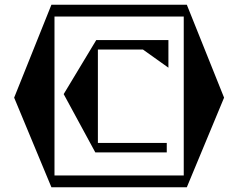

<svg xmlns="http://www.w3.org/2000/svg" viewBox="-20 -795 1010 814"><path d="M930 -381 772 -1H198L40 -381L198 -775H772ZM211 -725V-51H759V-725ZM687 -189V-149H384L250 -396L388 -625H694V-508L586 -585H395V-189Z"/></svg>

Font: Chokokutai
Style: Regular
Weight: 400
Designer: 108号,108go
Foundry: Font Zone 108
Version: Version 1.000; ttfautohint (v1.8.3)